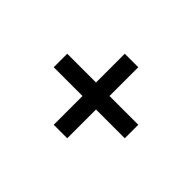

<svg xmlns="http://www.w3.org/2000/svg" viewBox="-77 -654 684 684"><g transform="rotate(45 265.0 -312.0)"><path d="M86 -346H444V-278H86ZM231 -133V-491H299V-133Z"/></g></svg>

Font: Changa ExtraLight Light
Style: Regular
Weight: 300
Version: Version 3.002; ttfautohint (v1.8.2)